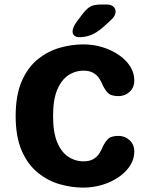

<svg xmlns="http://www.w3.org/2000/svg" viewBox="-20 -822 659 852"><path d="M349 10.5Q298 10.5 245.2 -4.5Q192.5 -19.5 148 -55.5Q103.5 -91.5 76.5 -153Q49.5 -214.5 49.5 -307Q49.5 -400 76.5 -461.8Q103.5 -523.5 148 -559.2Q192.5 -595 245.2 -610Q298 -625 349 -625Q393.5 -625 434 -612.8Q474.5 -600.5 506.8 -578.5Q539 -556.5 557.5 -527.5Q576 -498.5 576 -465Q576 -433.5 555.2 -414.5Q534.5 -395.5 506 -395.5Q471.5 -395.5 457.8 -410.8Q444 -426 435.5 -445Q429.5 -460 419.8 -474.8Q410 -489.5 393.2 -499Q376.5 -508.5 349 -508.5Q315 -508.5 284.2 -488.8Q253.5 -469 234.5 -425Q215.5 -381 215.5 -307Q215.5 -233.5 234.5 -189.2Q253.5 -145 284.2 -125.5Q315 -106 349 -106Q376.5 -106 393.2 -115.5Q410 -125 419.8 -139.8Q429.5 -154.5 435.5 -169.5Q444 -188.5 457.8 -203.8Q471.5 -219 506 -219Q534.5 -219 555.2 -199.8Q576 -180.5 576 -149.5Q576 -116 557.2 -87Q538.5 -58 506.5 -36Q474.5 -14 433.8 -1.8Q393 10.5 349 10.5ZM331.5 -657Q318 -657 310 -663.8Q302 -670.5 302 -682Q302 -700 320 -725L340 -751.5Q362 -781.5 379 -791.8Q396 -802 429.5 -802H453.5Q472 -802 482.5 -793Q493 -784 493 -770.5Q493 -751.5 472 -732.5L436 -700Q409.5 -677 384.5 -667Q359.5 -657 331.5 -657Z"/></svg>

Font: Sono Monospace
Style: Bold
Weight: 700
Designer: Tyler Finck
Foundry: Tyler Finck
Version: Version 2.112